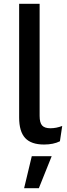

<svg xmlns="http://www.w3.org/2000/svg" viewBox="-20 -745 352 1003"><path d="M187 -725V-140Q187 -104 200 -89.5Q213 -75 243 -75Q274 -75 305 -87L293 -7Q259 10 210 10Q143 10 111.5 -24Q80 -58 80 -131V-725ZM250 71 183 238H106L146 71Z"/></svg>

Font: Elaine Sans Medium
Style: Regular
Weight: 500
Designer: Wei Huang
Foundry: Wei Huang
Version: Version 2.001;PS 002.001;hotconv 1.0.88;makeotf.lib2.5.64775